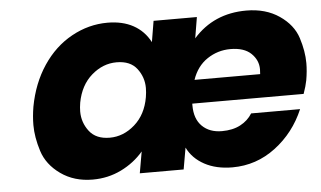

<svg xmlns="http://www.w3.org/2000/svg" viewBox="-45 -634 1187 711"><g transform="rotate(-5 549.0 -279.0)"><path d="M1092 -289Q1088 -268 1078 -240H664Q664 -236 664 -233Q664 -183 691.5 -156Q719 -129 765 -129Q805 -129 833.5 -144Q862 -159 878 -185H1060Q1024 -100 952.5 -46Q881 8 792 8Q732 8 688.5 -15.5Q645 -39 625 -80L611 0H448L462 -80Q428 -40 379 -16Q330 8 273 8Q204 8 154 -27.5Q104 -63 87.5 -115Q71 -167 71 -212Q71 -244 77 -280Q93 -366 136.5 -431Q180 -496 243.5 -531Q307 -566 377 -566Q433 -566 473 -544Q513 -522 535 -480L548 -558H709L696 -480Q772 -566 893 -566Q965 -566 1015.5 -531.5Q1066 -497 1082 -447Q1098 -397 1098 -353Q1098 -323 1092 -289ZM924 -327Q925 -336 925 -345Q925 -379 899 -404Q873 -429 822 -429Q775 -429 736 -403Q697 -377 680 -327ZM349 -141Q400 -141 442 -178Q484 -215 495 -279Q498 -297 498 -313Q498 -353 473.5 -385Q449 -417 398 -417Q347 -417 305 -380.5Q263 -344 251 -280Q248 -262 248 -247Q248 -206 273 -173.5Q298 -141 349 -141Z"/></g></svg>

Font: Fz Poppins
Style: Bold Italic
Weight: 700
Italic angle: -10°
Designer: Ninad Kale (Devanagari), Jonny Pinhorn (Latin)
Foundry: Indian Type Foundry
Version: Vit hóa bi Vntype.Com & FontZin.Com